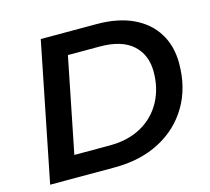

<svg xmlns="http://www.w3.org/2000/svg" viewBox="-101 -819 1028 939"><g transform="rotate(-15 413.0 -350.0)"><path d="M41 0 181 -700H464Q571 -700 647 -664.5Q723 -629 763.5 -564Q804 -499 804 -411Q804 -287 749 -194.5Q694 -102 596 -51Q498 0 368 0ZM193 -110H372Q466 -110 533.5 -148Q601 -186 637 -252.5Q673 -319 673 -403Q673 -489 617 -539.5Q561 -590 450 -590H289Z"/></g></svg>

Font: Montserrat SemiBold
Style: Italic
Weight: 600
Italic angle: -11.3°
Designer: Julieta Ulanovsky
Foundry: Julieta Ulanovsky
Version: Version 9.000; ttfautohint (v1.8.4.7-5d5b)